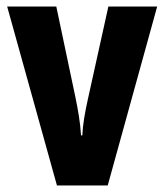

<svg xmlns="http://www.w3.org/2000/svg" viewBox="-20 -570 506 590"><path d="M155 0 2 -550H153L212 -270Q218 -241 222.5 -213Q227 -185 229 -154H233Q234 -178 238.5 -206Q243 -234 250 -265L313 -550H463L311 0Z"/></svg>

Font: Noto Sans Lao ExtraCondensed ExtraBold
Style: Regular
Weight: 800
Width: 2
Designer: Monotype Design Team
Foundry: Monotype Imaging Inc.
Version: Version 2.003; ttfautohint (v1.8.4.7-5d5b)